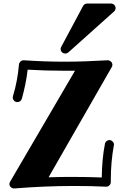

<svg xmlns="http://www.w3.org/2000/svg" viewBox="-20 -1051 710 1083"><path d="M622 -230C623 -232 623 -233 623 -235C623 -248 611 -261 597 -261C585 -261 574 -252 572 -240C560 -179 555 -117 554 -50C502 -52 450 -53 398 -53C350 -53 302 -53 254 -51L610 -672C613 -676 614 -681 614 -685C614 -699 603 -710 588 -711C588 -711 587 -711 587 -711C502 -706 421 -703 342 -703C264 -703 189 -706 115 -711C114 -711 114 -711 113 -711C100 -711 89 -701 87 -688C82 -628 71 -567 53 -508C53 -505 52 -503 52 -500C52 -488 63 -475 78 -475C89 -475 99 -482 103 -493C118 -548 130 -603 136 -658C203 -654 272 -652 342 -652C362 -652 383 -652 403 -652L37 -26C35 -22 33 -18 33 -13C33 0 45 12 59 12C60 12 61 12 61 12C172 3 284 -2 396 -2C457 -2 518 -1 578 2C579 2 579 2 580 2C593 2 605 -10 605 -24C605 -28 605 -32 605 -36C605 -105 611 -169 622 -230ZM632 -1006C632 -1019 621 -1031 606 -1031H472C462 -1031 454 -1026 449 -1018L325 -786C323 -783 322 -778 322 -774C322 -761 333 -749 348 -749C354 -749 360 -751 365 -755L623 -986C629 -991 632 -998 632 -1006Z"/></svg>

Font: Ribeye
Style: Regular
Weight: 400
Designer: Astigmatic (AOETI)
Foundry: Astigmatic (AOETI)
Version: Version 1.000